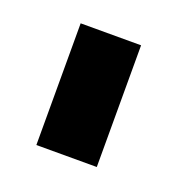

<svg xmlns="http://www.w3.org/2000/svg" viewBox="-56 -779 304 318"><g transform="rotate(20 95.5 -620.0)"><path d="M37.5 -512.5V-727H144V-512.5Z"/></g></svg>

Font: Expletus Sans SemiBold
Style: Regular
Weight: 600
Version: Version 7.500